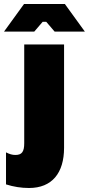

<svg xmlns="http://www.w3.org/2000/svg" viewBox="-84 -742 444 959"><path d="M340 -584 240 -722H36L-64 -584H87L129 -633H147L189 -584ZM61 197C176 197 236 122 236 -4V-520H37V-27C37 15 26 32 -7 32C-23 32 -36 28 -54 19V179C-16 191 22 197 61 197Z"/></svg>

Font: Fixel Display Black
Style: Regular
Weight: 900
Designer: AlfaBravo + MacPaw
Foundry: Kyrylo Tkachov, Marchela Mozhyna, Serhii Makarenko, Maria Weinstein, Zakhar Kryvoshyya
Version: Version 1.211